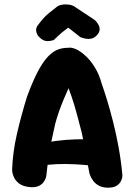

<svg xmlns="http://www.w3.org/2000/svg" viewBox="-20 -864 622 888"><path d="M114 1Q84 -3 68 -15.5Q52 -28 45 -43Q38 -58 37 -68.5Q36 -79 36 -79Q39 -161 58.5 -245.5Q78 -330 105 -417Q133 -493 157.5 -538Q182 -583 205 -605.5Q228 -628 249.5 -635.5Q271 -643 294 -643Q311 -646 332.5 -636Q354 -626 377 -604.5Q400 -583 419.5 -551Q439 -519 450 -478Q460 -450 474 -405Q488 -360 502.5 -303Q517 -246 528.5 -183Q540 -120 546 -55Q546 -55 545.5 -46Q545 -37 539 -25.5Q533 -14 519.5 -5Q506 4 480 4Q454 4 437 -5.5Q420 -15 410.5 -28.5Q401 -42 397.5 -51.5Q394 -61 394 -61Q380 -132 370.5 -187.5Q361 -243 350 -281Q336 -337 323.5 -378.5Q311 -420 297 -456Q287 -434 275 -405.5Q263 -377 252.5 -347Q242 -317 235 -290Q226 -248 219.5 -219Q213 -190 209 -165.5Q205 -141 201.5 -114Q198 -87 194 -49Q194 -49 191.5 -40.5Q189 -32 181 -21Q173 -10 157 -3Q141 4 114 1ZM133 -89 146 -195Q193 -206 237.5 -212Q282 -218 329.5 -219.5Q377 -221 430 -216L444 -92Q409 -98 368 -101.5Q327 -105 284.5 -105.5Q242 -106 203 -102Q164 -98 133 -89ZM171 -684Q157 -695 152 -705Q147 -715 147 -724Q147 -733 149.5 -738Q152 -743 152 -743Q165 -761 177 -775Q189 -789 204.5 -802Q220 -815 241 -831Q250 -839 266 -842Q282 -845 300 -842.5Q318 -840 333 -828L419 -771Q419 -771 425 -764.5Q431 -758 436.5 -747.5Q442 -737 440.5 -724Q439 -711 424 -697Q413 -687 400.5 -685Q388 -683 377 -685Q366 -687 359 -689.5Q352 -692 352 -692L296 -736Q281 -726 264 -711.5Q247 -697 229 -679Q229 -679 220.5 -676.5Q212 -674 198.5 -674Q185 -674 171 -684Z"/></svg>

Font: Sour Gummy
Style: Bold
Weight: 700
Designer: Stefie Justprince
Foundry: Eifetstype
Version: Version 1.000